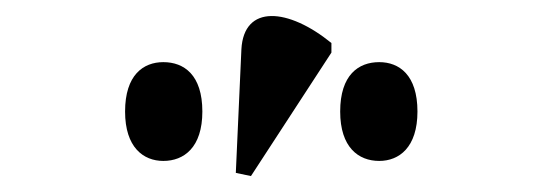

<svg xmlns="http://www.w3.org/2000/svg" viewBox="-20 -828 682 241"><path d="M295 -607 396 -762V-774C342 -818 286 -823 283 -766L276 -611ZM185 -626C211 -626 234 -643 234 -688C234 -734 211 -750 185 -750C160 -750 137 -734 137 -688C137 -643 160 -626 185 -626ZM456 -626C481 -626 504 -643 504 -688C504 -734 481 -750 456 -750C430 -750 407 -734 407 -688C407 -643 430 -626 456 -626Z"/></svg>

Font: Noto Serif Display
Style: Bold
Weight: 700
Designer: Monotype Design Team
Foundry: Monotype Imaging Inc.
Version: Version 2.009